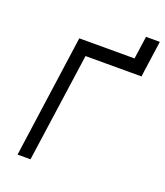

<svg xmlns="http://www.w3.org/2000/svg" viewBox="-150 -930 884 1031"><g transform="rotate(20 292.0 -415.0)"><path d="M73 0H147L235 -622H555L565 -700H171ZM505 -830 482 -667H561L584 -830Z"/></g></svg>

Font: Unageo
Style: Regular-Italic
Weight: 400
Designer: Richard Sepsi
Foundry: Richard Sepsi
Version: Version 2.000